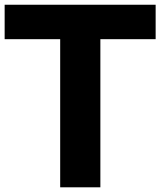

<svg xmlns="http://www.w3.org/2000/svg" viewBox="-32 -798 683 818"><path d="M-12.2 -631.1V-777.8H631.1V-631.1H395.6V0H224.4V-631.1Z"/></svg>

Font: Paperlogy 8 ExtraBold
Style: Regular
Weight: 800
Designer: redesigned by Lee Juim, glyphs from Gmarket Sans & Montserrat
Foundry: PT&
Version: Version 1.001